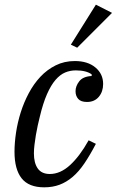

<svg xmlns="http://www.w3.org/2000/svg" viewBox="-20 -789 499 821"><path d="M169 12Q103 12 72.5 -26.5Q42 -65 42 -140Q42 -178 48.5 -221.5Q55 -265 68.5 -308Q82 -351 103 -390.5Q124 -430 152.5 -460.5Q181 -491 218 -509.5Q255 -528 300 -528Q355 -528 388 -500.5Q421 -473 421 -430Q421 -397 402.5 -375Q384 -353 352 -353Q326 -353 314.5 -366Q303 -379 303 -399Q303 -421 319 -441.5Q335 -462 372 -464V-471Q349 -488 304 -488Q280 -488 258.5 -479Q237 -470 217.5 -447.5Q198 -425 181 -386.5Q164 -348 150 -289Q146 -273 141.5 -253Q137 -233 133.5 -212Q130 -191 127.5 -170.5Q125 -150 125 -133Q125 -92 141.5 -68.5Q158 -45 193 -45Q238 -45 279.5 -83Q321 -121 359 -189L390 -174Q365 -126 341 -90.5Q317 -55 290.5 -32.5Q264 -10 234.5 1Q205 12 169 12ZM283 -598 390 -769 459 -734 310 -585Z"/></svg>

Font: IBM Plex Serif
Style: Italic
Weight: 400
Italic angle: -14°
Designer: Mike Abbink, Paul van der Laan, Pieter van Rosmalen
Foundry: Bold Monday
Version: Version 3.001